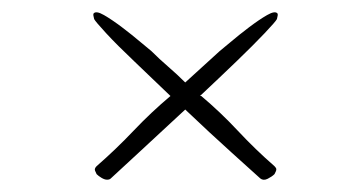

<svg xmlns="http://www.w3.org/2000/svg" viewBox="-20 -414 551 312"><path d="M154 -122Q150 -122 145 -125Q140 -128 137 -131Q136 -133 134.5 -136.5Q133 -140 137 -144Q168 -171 197 -201.5Q226 -232 257 -258Q226 -288 198 -314.5Q170 -341 152.5 -360Q135 -379 133 -383Q131 -390 132 -392Q136 -397 149 -389.5Q162 -382 178.5 -369.5Q195 -357 208.5 -345.5Q222 -334 226 -331Q239 -318 253.5 -305.5Q268 -293 281 -280L337 -331Q341 -334 354.5 -345.5Q368 -357 384.5 -369.5Q401 -382 414 -389.5Q427 -397 431 -392Q432 -390 430 -383Q428 -379 410 -360Q392 -341 364.5 -314.5Q337 -288 305 -258H307Q338 -232 366.5 -201.5Q395 -171 426 -144Q429 -141 429 -139Q429 -137 428 -135Q427 -133 426 -131Q422 -127 415 -123.5Q408 -120 403 -124Q392 -134 357 -165.5Q322 -197 281 -236Q241 -199 206 -166.5Q171 -134 160 -124Q158 -122 154 -122Z"/></svg>

Font: Ms Madi
Style: Regular
Weight: 400
Designer: Robert E. Leuschke
Foundry: Robert E. Leuschke
Version: Version 1.010; ttfautohint (v1.8.3)